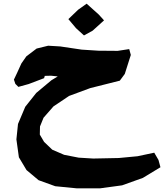

<svg xmlns="http://www.w3.org/2000/svg" viewBox="-20 -865 903 1057"><path d="M457 -844.7 410.2 -811.5 356.4 -759.8 398.4 -710 442.4 -669.9 490.2 -696.3 552.7 -752.9 523.4 -785.2ZM297.9 -444.3 262.7 -422.9 179.7 -353.5 119.1 -277.3 79.1 -182.6 70.3 -97.7 84 1 126 71.3 192.4 127 284.2 160.2 403.3 171.9H530.3L652.3 155.3L766.6 114.3L863.3 55.7L852.5 15.6L829.1 -24.4L737.3 -4.9L633.8 4.9L493.2 7.8L413.1 2.9L333 -12.7L267.6 -41L222.7 -84L199.2 -124L200.2 -168.9L219.7 -216.8L274.4 -279.3L360.4 -336.9L476.6 -379.9L639.6 -420.9L667 -458L700.2 -562.5L691.4 -594.7L627.9 -585L521.5 -585.9L429.7 -591.8L311.5 -609.4L245.1 -613.3L181.6 -597.7L125 -554.7L97.7 -515.6L74.2 -463.9L56.6 -426.8L64.5 -403.3L81.1 -386.7L137.7 -402.3L222.7 -434.6L226.6 -447.3L260.7 -448.2Z"/></svg>

Font: MaokenAssortedSans-TC
Style: Regular
Weight: 500
Version: Version 0.83